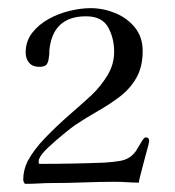

<svg xmlns="http://www.w3.org/2000/svg" viewBox="-20 -824 430 471"><path d="M346 -478Q346 -477 345 -473Q344 -469 344 -468Q343 -465 339.5 -451.5Q336 -438 331.5 -421.5Q327 -405 324 -392.5Q321 -380 321 -380V-376Q306 -376 291.5 -377Q277 -378 262 -378Q224 -378 185 -376.5Q146 -375 108 -375Q92 -375 75.5 -374Q59 -373 43 -373Q40 -373 38.5 -377Q37 -381 37 -383Q37 -407 48 -429Q63 -457 91 -486Q119 -515 150 -542Q181 -569 205 -591Q227 -612 243.5 -639Q260 -666 260 -697Q260 -731 245 -757.5Q230 -784 191 -784Q109 -784 101 -700Q101 -696 101 -692.5Q101 -689 100 -685Q99 -672 94.5 -666Q90 -660 76 -660Q60 -660 51.5 -670Q43 -680 43 -695Q43 -723 59 -743.5Q75 -764 99.5 -777.5Q124 -791 151.5 -797.5Q179 -804 202 -804Q233 -804 262.5 -792Q292 -780 311 -756.5Q330 -733 330 -699Q330 -660 314.5 -633Q299 -606 274 -587Q249 -568 220 -551.5Q191 -535 164 -517Q154 -510 134.5 -494Q115 -478 97.5 -461.5Q80 -445 76 -434Q75 -432 75 -429Q75 -426 75 -424Q75 -422 78 -422Q157 -422 235 -425Q255 -426 275.5 -429.5Q296 -433 309 -448Q313 -452 318 -461Q323 -470 328.5 -478.5Q334 -487 337 -487Q346 -487 346 -478Z"/></svg>

Font: Kaisei Opti Medium
Style: Regular
Weight: 500
Designer: Font-Kai, 金井和夫
Foundry: KAZUO KANAI
Version: Version 5.003